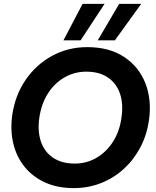

<svg xmlns="http://www.w3.org/2000/svg" viewBox="-20 -954 800 986"><path d="M359 12Q275 12 211.5 -17Q148 -46 106.5 -97Q65 -148 48.5 -216.5Q32 -285 43 -364Q58 -466 112 -544.5Q166 -623 248 -667.5Q330 -712 428 -712Q540 -712 616 -662.5Q692 -613 726 -528Q760 -443 745 -336Q734 -260 700 -196Q666 -132 614.5 -85.5Q563 -39 498 -13.5Q433 12 359 12ZM364 -114Q424 -114 474.5 -143Q525 -172 559.5 -225Q594 -278 604 -351Q614 -421 596 -473.5Q578 -526 534 -556Q490 -586 423 -586Q363 -586 312 -557Q261 -528 227 -475.5Q193 -423 182 -350Q172 -281 190 -227.5Q208 -174 252.5 -144Q297 -114 364 -114ZM482 -747 592 -934H705L570 -747ZM306 -747 404 -934H517L394 -747Z"/></svg>

Font: Host Grotesk ExtraBold
Style: Italic
Weight: 800
Italic angle: -8°
Designer: Doğukan Karapınar
Foundry: Element Type
Version: Version 1.003; ttfautohint (v1.8.4.7-5d5b)